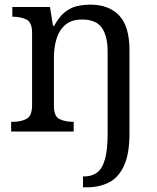

<svg xmlns="http://www.w3.org/2000/svg" viewBox="-20 -566 675 826"><path d="M337 240V193H343Q375 193 397.5 176.5Q420 160 431.5 119.5Q443 79 443 9V-345Q443 -410 418.5 -446Q394 -482 333 -482Q288 -482 261.5 -459.5Q235 -437 223.5 -400Q212 -363 212 -320V-109Q212 -65 236.5 -53.5Q261 -42 294 -42H297V0H28V-42H36Q70 -42 94 -54.5Q118 -67 118 -114V-426Q118 -470 93.5 -482Q69 -494 36 -494H33V-536H195L208 -455H213Q234 -493 257.5 -512.5Q281 -532 309 -539Q337 -546 369 -546Q448 -546 492.5 -499.5Q537 -453 537 -350V8Q537 97 513 148Q489 199 447.5 219.5Q406 240 352 240Z"/></svg>

Font: Noto Serif Toto
Style: Regular
Weight: 400
Designer: Monotype Design Team
Foundry: Monotype Imaging Inc.
Version: Version 2.001